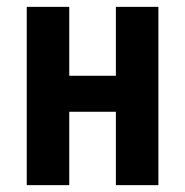

<svg xmlns="http://www.w3.org/2000/svg" viewBox="-20 -540 540 560"><path d="M58 0V-520H182V-319H318V-520H442V0H318V-214H182V0Z"/></svg>

Font: Iosevka Extrabold
Style: Regular
Weight: 800
Monospace: yes
Designer: Belleve Invis
Foundry: Belleve Invis
Version: Version 32.5.0; ttfautohint (v1.8.4)